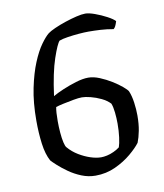

<svg xmlns="http://www.w3.org/2000/svg" viewBox="-77 -734 681 797"><g transform="rotate(-10 263.0 -335.0)"><path d="M262 0Q232 0 203.5 -11.5Q175 -23 151 -40Q127 -57 110 -72.5Q93 -88 87 -95Q71 -124 65 -169.5Q59 -215 59 -267Q59 -344 71.5 -404Q84 -464 102 -507.5Q120 -551 139.5 -578Q159 -605 173 -616Q182 -623 203 -632.5Q224 -642 249.5 -650.5Q275 -659 298 -664.5Q321 -670 336 -670Q351 -670 376 -661Q401 -652 424.5 -639.5Q448 -627 457 -617Q453 -604 449.5 -597Q446 -590 441 -586Q413 -591 386.5 -592.5Q360 -594 336 -594Q319 -594 295 -592Q271 -590 248 -586.5Q225 -583 212 -578Q201 -567 181.5 -510Q162 -453 149 -355Q166 -365 193 -376.5Q220 -388 249.5 -397Q279 -406 302 -406Q324 -406 349.5 -395.5Q375 -385 398.5 -370.5Q422 -356 438.5 -342Q455 -328 459 -321Q468 -300 472 -271Q476 -242 476 -216Q476 -180 470.5 -152Q465 -124 457 -104Q443 -85 414 -60.5Q385 -36 346 -18Q307 0 262 0ZM298 -71Q309 -71 323 -74Q337 -77 352 -84Q367 -91 377 -99Q382 -113 385.5 -139.5Q389 -166 389 -197Q389 -220 386.5 -244Q384 -268 378 -283Q364 -298 342 -308.5Q320 -319 298 -324.5Q276 -330 262 -330Q248 -330 226 -326Q204 -322 183 -317.5Q162 -313 150 -309Q148 -299 147 -284.5Q146 -270 146 -250Q146 -226 148 -201.5Q150 -177 154 -159.5Q158 -142 163 -137Q181 -116 205 -101.5Q229 -87 253.5 -79Q278 -71 298 -71Z"/></g></svg>

Font: Texturina 12pt
Style: Regular
Weight: 400
Designer: Guillermo Torres Carreño
Foundry: Omnibus-Type
Version: Version 1.002